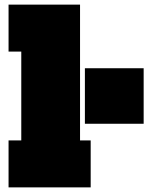

<svg xmlns="http://www.w3.org/2000/svg" viewBox="-20 -810 641 830"><path d="M326 -203H372V0H17V-203H72V-587H17V-790H326ZM347 -515H601V-275H347Z"/></svg>

Font: Hepta Slab Black
Style: Regular
Weight: 900
Designer: Michael LaGattuta
Foundry: Michael LaGattuta
Version: Version 1.102